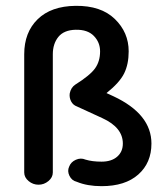

<svg xmlns="http://www.w3.org/2000/svg" viewBox="-20 -619 554 658"><path d="M328 19Q279 19 243 4Q226 0 218 -16.5Q210 -33 217 -48Q223 -64 240 -71.5Q257 -79 273 -72Q296 -65 328 -65Q362 -65 381.5 -82Q401 -99 401 -127Q401 -182 331 -214L244 -254Q230 -259 223.5 -272Q217 -285 219 -299Q223 -319 238 -329Q289 -361 306 -385Q323 -409 323 -443Q323 -474 301.5 -496Q280 -518 239 -517Q199 -516 180 -492.5Q161 -469 161 -433V-28Q161 -11 146 1.5Q131 14 112 14Q93 14 78 1.5Q63 -11 63 -28V-433Q63 -508 109 -553Q155 -598 239 -599Q326 -600 373.5 -554Q421 -508 421 -443Q421 -399 405.5 -367.5Q390 -336 345 -300L369 -289Q499 -228 499 -127Q499 -61 454 -21Q409 19 328 19Z"/></svg>

Font: Hoogli
Style: Bold
Weight: 700
Designer: Anand Singh Naorem
Foundry: Brand New Type
Version: Version 1.00 b007